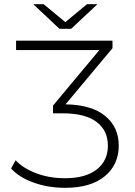

<svg xmlns="http://www.w3.org/2000/svg" viewBox="-20 -895 649 920"><path d="M549 -197Q549 -106 482 -50.5Q415 5 292 5Q210 5 140 -20.5Q70 -46 33 -88L55 -127Q90 -89 153 -65Q216 -41 292 -41Q390 -41 443.5 -83Q497 -125 497 -197Q497 -270 442.5 -311Q388 -352 280 -352H234V-389L456 -655H57V-700H519V-664L294 -395Q419 -393 484 -339.5Q549 -286 549 -197ZM447 -875 321 -757H265L139 -875H189L293 -789L397 -875Z"/></svg>

Font: Montserrat Atlas Light
Style: Regular
Weight: 300
Designer: Julieta Ulanovsky
Foundry: Julieta Ulanovsky
Version: Version 7.200